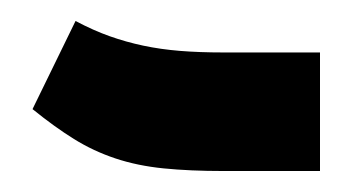

<svg xmlns="http://www.w3.org/2000/svg" viewBox="-20 -163 345 183"><path d="M285 0H193Q161 0 136 -2.5Q111 -5 90 -12Q69 -19 50.5 -30.5Q32 -42 11 -59L52 -143Q69 -134 84.5 -128.5Q100 -123 116.5 -119.5Q133 -116 151.5 -114.5Q170 -113 193 -113H285Z"/></svg>

Font: IBM Plex Arabic Medium
Style: Regular
Weight: 500
Designer: Mike Abbink, Paul van der Laan, Pieter van Rosmalen, Wael Morcos, Khajak Apelian
Foundry: Bold Monday
Version: Version 1.0